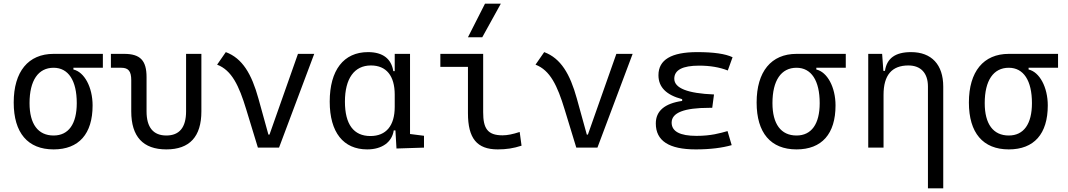

<svg xmlns="http://www.w3.org/2000/svg" viewBox="-20 -815 5899 1060"><path d="M275.9 9.8C415.5 9.8 491.2 -75.7 491.2 -232.9C491.2 -333.5 445.8 -417.5 385.3 -431.2V-440.9H547.9V-517.6H275.9C136.2 -517.6 55.7 -419.9 55.7 -249C55.7 -81.5 133.3 9.8 275.9 9.8ZM275.9 -66.9C189.9 -66.9 143.1 -130.4 143.1 -245.6C143.1 -370.6 190.9 -440.9 275.9 -440.9C357.4 -440.9 403.8 -370.6 403.8 -245.6C403.8 -130.4 358.4 -66.9 275.9 -66.9Z M898.4 9.8C1026.9 9.8 1091.8 -60.5 1091.8 -200.2V-517.6H1007.3V-200.2C1007.3 -111.8 970.7 -66.9 898.4 -66.9C826.2 -66.9 789.1 -111.8 789.1 -200.2V-389.2C789.1 -481 754.4 -517.6 665.5 -517.6H592.3V-440.9H649.9C689 -440.9 704.6 -421.4 704.6 -372.6V-200.2C704.6 -60.5 770 9.8 898.4 9.8Z M1403.8 0H1520.5L1714.8 -517.6H1625L1467.8 -71.8H1461.9L1406.7 -271C1369.1 -406.7 1318.4 -493.2 1226.6 -527.3L1178.7 -458C1259.3 -427.2 1299.3 -342.8 1339.4 -210.9Z M2007.3 9.8C2090.3 9.8 2144.5 -31.2 2153.8 -95.2H2163.1L2168.9 4.9L2320.8 0V-65.4L2243.7 -75.2V-517.6H2159.2V-422.4H2151.4C2140.6 -489.7 2094.7 -527.3 2011.7 -527.3C1877.4 -527.3 1800.3 -427.7 1800.3 -253.9C1800.3 -84 1876 9.8 2007.3 9.8ZM2159.2 -225.1C2159.2 -121.1 2111.8 -64 2024.9 -64C1932.6 -64 1884.3 -128.4 1884.3 -253.9C1884.3 -381.3 1936 -453.6 2027.8 -453.6C2112.8 -453.6 2159.2 -396.5 2159.2 -292.5Z M2728 9.8C2775.4 9.8 2814.5 3.9 2859.4 -10.7L2849.1 -86.4C2810.1 -73.7 2780.8 -67.9 2754.4 -67.9C2670.9 -67.9 2647.5 -106.9 2647.5 -195.3V-517.6H2411.1V-445.8H2563.5V-190.4C2563.5 -51.3 2612.8 9.8 2728 9.8ZM2563.5 -609.4H2642.6L2745.1 -794.9H2657.7Z M3161.6 0H3278.3L3472.7 -517.6H3382.8L3225.6 -71.8H3219.7L3164.6 -271C3127 -406.7 3076.2 -493.2 2984.4 -527.3L2936.5 -458C3017.1 -427.2 3057.1 -342.8 3097.2 -210.9Z M3821.3 9.8C3901.4 9.8 3968.3 1 4019.5 -13.7L3996.6 -91.3C3954.6 -79.6 3905.8 -64.9 3825.2 -64.9C3733.9 -64.9 3688 -89.4 3688 -138.2C3688 -192.9 3757.3 -219.7 3895.5 -219.7H3912.1L3921.9 -293.5C3775.4 -299.3 3702.6 -328.6 3702.6 -380.4C3702.6 -428.7 3748.5 -452.6 3839.8 -452.6C3899.9 -452.6 3952.1 -443.8 3998 -425.8L4024.4 -499C3984.4 -518.1 3919.4 -527.3 3829.1 -527.3C3686 -527.3 3615.2 -484.9 3615.2 -399.9C3615.2 -334 3658.2 -290.5 3746.1 -267.6V-257.8C3648.9 -243.7 3600.6 -202.1 3600.6 -133.3C3600.6 -37.6 3673.3 9.8 3821.3 9.8Z M4377.4 9.8C4517.1 9.8 4592.8 -75.7 4592.8 -232.9C4592.8 -333.5 4547.4 -417.5 4486.8 -431.2V-440.9H4649.4V-517.6H4377.4C4237.8 -517.6 4157.2 -419.9 4157.2 -249C4157.2 -81.5 4234.9 9.8 4377.4 9.8ZM4377.4 -66.9C4291.5 -66.9 4244.6 -130.4 4244.6 -245.6C4244.6 -370.6 4292.5 -440.9 4377.4 -440.9C4459 -440.9 4505.4 -370.6 4505.4 -245.6C4505.4 -130.4 4460 -66.9 4377.4 -66.9Z M5103 224.6H5187.5V-336.9C5187.5 -458 5123 -527.3 5009.8 -527.3C4922.9 -527.3 4876 -493.2 4865.7 -423.8H4856.9L4850.1 -517.6H4773.4V0H4857.9V-291.5C4857.9 -400.4 4903.8 -453.6 4995.1 -453.6C5063.5 -453.6 5103 -411.6 5103 -337.4Z M5549.3 9.8C5689 9.8 5764.6 -75.7 5764.6 -232.9C5764.6 -333.5 5719.2 -417.5 5658.7 -431.2V-440.9H5821.3V-517.6H5549.3C5409.7 -517.6 5329.1 -419.9 5329.1 -249C5329.1 -81.5 5406.7 9.8 5549.3 9.8ZM5549.3 -66.9C5463.4 -66.9 5416.5 -130.4 5416.5 -245.6C5416.5 -370.6 5464.4 -440.9 5549.3 -440.9C5630.9 -440.9 5677.2 -370.6 5677.2 -245.6C5677.2 -130.4 5631.8 -66.9 5549.3 -66.9Z"/></svg>

Font: Cascadia Code SemiLight
Style: Regular
Weight: 350
Monospace: yes
Designer: Aaron Bell
Foundry: Saja Typeworks
Version: Version 2404.023